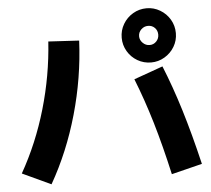

<svg xmlns="http://www.w3.org/2000/svg" viewBox="-56 -875 1050 955"><g transform="rotate(-5 469.0 -397.5)"><path d="M619.1 -467.8 763.7 -519.5Q806.6 -414.1 843.8 -293Q880.9 -171.9 917 -19.5L763.7 18.6Q731.4 -125.5 696.3 -243.9Q661.1 -362.3 619.1 -467.8ZM209 -692.4 362.3 -683.6Q353.5 -498 302.2 -317.6Q251 -137.2 163.1 16.6L20.5 -49.8Q102.1 -193.8 149.9 -358.4Q197.8 -522.9 209 -692.4ZM574.2 -678.7Q574.2 -715.8 592.5 -746.8Q610.8 -777.8 641.8 -796.1Q672.9 -814.5 710 -814.5Q746.1 -814.5 777.1 -796.1Q808.1 -777.8 826.4 -746.8Q844.7 -715.8 844.7 -678.7Q844.7 -642.1 826.4 -611.3Q808.1 -580.6 777.1 -562.3Q746.1 -543.9 710 -543.9Q672.9 -543.9 641.8 -562Q610.8 -580.1 592.5 -611.1Q574.2 -642.1 574.2 -678.7ZM756.8 -678.7Q756.8 -699.2 743.4 -712.9Q730 -726.6 710 -726.6Q689.9 -726.6 675.5 -712.6Q661.1 -698.7 661.1 -678.7Q661.1 -659.7 675.8 -645.3Q690.4 -630.9 710 -630.9Q729.5 -630.9 743.2 -645Q756.8 -659.2 756.8 -678.7Z"/></g></svg>

Font: Pretendard JP ExtraBold
Style: Regular
Weight: 800
Designer: Base glyphs from Inter by Rasmus Andersson; Hangeul glyphs from Noto Sans CJK(Source Han Sans) by Jang Soo-young and Kan
Foundry: Kil Hyung-jin
Version: Version 1.309